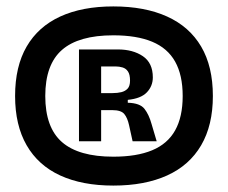

<svg xmlns="http://www.w3.org/2000/svg" viewBox="-20 -731 710 598"><path d="M333 -153Q236 -153 167.5 -184.5Q99 -216 63 -278.5Q27 -341 27 -432Q27 -524 63 -586Q99 -648 167.5 -679.5Q236 -711 333 -711Q431 -711 500.5 -679.5Q570 -648 606.5 -586Q643 -524 643 -432Q643 -341 606.5 -278.5Q570 -216 500.5 -184.5Q431 -153 333 -153ZM333 -243Q406 -243 454 -263Q502 -283 525.5 -325Q549 -367 549 -432Q549 -497 525.5 -539Q502 -581 454 -601Q406 -621 333 -621Q225 -621 173 -575.5Q121 -530 121 -432Q121 -334 173 -288.5Q225 -243 333 -243ZM226 -291V-577H347Q394 -577 425 -556Q456 -535 456 -490Q456 -463 437.5 -443.5Q419 -424 378 -420V-411Q416 -410 430 -392Q444 -374 452 -345L468 -291H393L382 -341Q377 -364 367 -376Q357 -388 330 -388H295V-291ZM295 -441H330Q346 -441 358 -444Q370 -447 377.5 -455Q385 -463 385 -480Q385 -499 378.5 -508.5Q372 -518 361.5 -521Q351 -524 341 -524H295Z"/></svg>

Font: Bricolage Grotesque 18pt SemiBold
Style: Regular
Weight: 600
Version: Version 1.001;gftools[0.9.33.dev8+g029e19f]